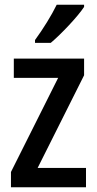

<svg xmlns="http://www.w3.org/2000/svg" viewBox="-20 -786 406 806"><path d="M333 -757V-766H218C196 -721 162 -666 127 -618V-606H193C237 -643 307 -717 333 -757ZM341 0V-81H138L333 -470V-540H38V-459H224L26 -64V0Z"/></svg>

Font: Noto Sans Sinhala UI Condensed Medium
Style: Regular
Weight: 500
Width: 3
Designer: Jelle Bosma - Monotype Design Team
Foundry: Monotype Imaging Inc.
Version: Version 2.006